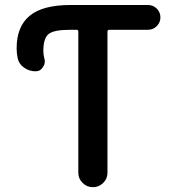

<svg xmlns="http://www.w3.org/2000/svg" viewBox="-20 -774 719 772"><path d="M294.9 -646.5Q294.9 -654.3 287.1 -654.3H263.7Q195.3 -654.3 174.8 -636.7Q154.3 -619.1 154.3 -569.3Q154.3 -554.7 158.2 -539.1Q160.2 -533.2 160.2 -527.3Q160.2 -514.6 152.3 -503.9Q142.6 -487.3 123 -487.3Q97.7 -487.3 76.7 -502Q55.7 -516.6 50.8 -541Q46.9 -560.5 46.9 -580.1Q46.9 -667 99.1 -710.4Q151.4 -753.9 263.7 -753.9H575.2Q595.7 -753.9 610.4 -739.3Q625 -724.6 625 -704.1Q625 -683.6 610.4 -668.9Q595.7 -654.3 575.2 -654.3H419.9Q412.1 -654.3 412.1 -646.5V-79.1Q412.1 -55.7 395 -38.6Q377.9 -21.5 354.5 -21.5H352.5Q329.1 -21.5 312 -38.6Q294.9 -55.7 294.9 -79.1Z"/></svg>

Font: Gen Jyuu Gothic P Medium
Style: Regular
Weight: 500
Designer: [Source Han Sans]
Ryoko NISHIZUKA  (kana & ideographs); Paul D. Hunt (Latin, Greek & Cyrillic); Wenlong ZHANG  (bopomofo
Version: Version 1.002.20150607